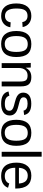

<svg xmlns="http://www.w3.org/2000/svg" viewBox="1334 -2100 775 3484"><g transform="rotate(90 1722.0 -357.5)"><path d="M133.8 -267.1Q133.8 -60.1 268.1 -60.1Q315.4 -60.1 345.9 -85.7Q376.5 -111.3 384.8 -163.1L474.1 -157.2Q462.9 -81.1 408 -35.6Q353 9.8 270 9.8Q158.7 9.8 100.3 -60.3Q42 -130.4 42 -265.1Q42 -397.5 100.8 -467.8Q159.7 -538.1 269 -538.1Q350.1 -538.1 403.6 -496.1Q457 -454.1 471.2 -379.9L379.9 -374Q374 -418.5 345.2 -443.8Q316.4 -469.2 267.1 -469.2Q196.8 -469.2 165.3 -422.1Q133.8 -375 133.8 -267.1Z M1014.2 -265.1Q1014.2 -127.4 953.6 -58.8Q893.1 9.8 775.9 9.8Q660.2 9.8 601.1 -60.3Q542 -130.4 542 -265.1Q542 -538.1 778.8 -538.1Q899.9 -538.1 957 -471.7Q1014.2 -405.3 1014.2 -265.1ZM921.9 -265.1Q921.9 -375 889.2 -424.1Q856.4 -473.1 779.8 -473.1Q703.1 -473.1 668.5 -423.1Q633.8 -373 633.8 -265.1Q633.8 -159.2 668.2 -107.2Q702.6 -55.2 774.9 -55.2Q853 -55.2 887.5 -105.5Q921.9 -155.8 921.9 -265.1Z M1546.9 0H1458.5V-335Q1458.5 -412.1 1435.1 -441.2Q1411.6 -470.2 1349.6 -470.2Q1285.6 -470.2 1249.3 -426.8Q1212.9 -383.3 1212.9 -306.2V0H1124.5V-416Q1124.5 -507.8 1121.6 -527.8H1204.6Q1205.6 -526.9 1205.6 -515.1Q1207.5 -482.9 1208.5 -438H1210.4Q1240.2 -492.2 1280 -515.1Q1319.8 -538.1 1379.9 -538.1Q1467.8 -538.1 1507.3 -494.6Q1546.9 -451.2 1546.9 -352.1Z M2075.2 -146Q2075.2 -71.3 2019 -30.8Q1962.9 9.8 1861.3 9.8Q1762.7 9.8 1708.7 -22.7Q1654.8 -55.2 1639.2 -124L1716.3 -139.2Q1728.5 -97.2 1763.4 -77.1Q1798.3 -57.1 1861.3 -57.1Q1926.8 -57.1 1958 -77.4Q1989.3 -97.7 1989.3 -139.2Q1989.3 -169.9 1968 -189.7Q1946.8 -209.5 1899.4 -222.2L1836.4 -238.8Q1755.9 -259.8 1728.5 -276.9Q1660.2 -316.4 1660.2 -389.2Q1660.2 -461.4 1711.7 -499.3Q1763.2 -537.1 1861.3 -537.1Q1950.7 -537.1 2001.5 -505.9Q2052.2 -474.6 2066.4 -407.2L1986.3 -397Q1980 -432.6 1947.8 -451.4Q1915.5 -470.2 1861.3 -470.2Q1745.1 -470.2 1745.1 -397Q1745.1 -375 1757.3 -359.9Q1770.5 -344.7 1792.5 -335Q1812 -326.2 1888.2 -307.1Q1953.6 -291.5 1989.3 -274.9Q2020.5 -260.3 2037.1 -242.2Q2075.2 -204.1 2075.2 -146Z M2625.5 -265.1Q2625.5 -127.4 2564.9 -58.8Q2504.4 9.8 2387.2 9.8Q2271.5 9.8 2212.4 -60.3Q2153.3 -130.4 2153.3 -265.1Q2153.3 -538.1 2390.1 -538.1Q2511.2 -538.1 2568.4 -471.7Q2625.5 -405.3 2625.5 -265.1ZM2533.2 -265.1Q2533.2 -375 2500.5 -424.1Q2467.8 -473.1 2391.1 -473.1Q2314.5 -473.1 2279.8 -423.1Q2245.1 -373 2245.1 -265.1Q2245.1 -159.2 2279.5 -107.2Q2314 -55.2 2386.2 -55.2Q2464.4 -55.2 2498.8 -105.5Q2533.2 -155.8 2533.2 -265.1Z M2821.8 0H2733.9V-725.1H2821.8Z M3400.9 -246.1H3023.4Q3023.4 -154.8 3061.3 -105.5Q3099.1 -56.2 3170.9 -56.2Q3225.6 -56.2 3260.7 -78.1Q3295.9 -100.1 3308.6 -137.2L3386.7 -115.2Q3338.4 9.8 3170.9 9.8Q3053.2 9.8 2991.9 -60.5Q2930.7 -130.9 2930.7 -268.1Q2930.7 -397.9 2992.2 -468Q3053.7 -538.1 3167.5 -538.1Q3400.9 -538.1 3400.9 -256.8ZM3024.9 -313H3309.6Q3303.2 -395.5 3267.6 -434.3Q3231.9 -473.1 3165.5 -473.1Q3102.1 -473.1 3064.9 -430.7Q3027.8 -388.2 3024.9 -313Z"/></g></svg>

Font: Libra Sans Modern
Style: Regular
Weight: 400
Foundry: Stefan Peev, Context Ltd
Version: Version 1.000